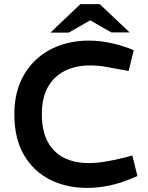

<svg xmlns="http://www.w3.org/2000/svg" viewBox="-20 -908 720 936"><path d="M405 8Q303 8 223 -32.5Q143 -73 96.5 -153Q50 -233 50 -351Q50 -438 78 -504.5Q106 -571 155.5 -617Q205 -663 271 -686.5Q337 -710 412 -710Q466 -710 517 -699Q568 -688 613 -671L632 -663L607 -562L580 -567Q535 -575 497 -582Q459 -589 419 -589Q350 -589 297 -563Q244 -537 214 -484.5Q184 -432 184 -352Q184 -271 212 -218Q240 -165 291.5 -139Q343 -113 413 -113Q451 -113 492.5 -120Q534 -127 580 -138L625 -150L650 -50L619 -37Q568 -15 513 -3.5Q458 8 405 8ZM226 -749 372 -888H466L439 -820L315 -749ZM523 -750 400 -820 372 -888H466L612 -750Z"/></svg>

Font: REM Medium
Style: Regular
Weight: 500
Designer: Octavio Pardo
Foundry: Ashler Design
Version: Version 1.005;gftools[0.9.28]